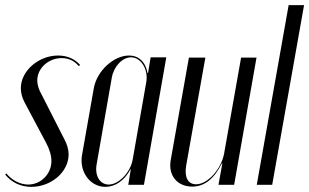

<svg xmlns="http://www.w3.org/2000/svg" viewBox="-53 -719 1203 747"><path d="M259 -466C238 -490 208 -503 173 -503C97 -503 28 -443 28 -376C28 -358 33 -339 43 -320L126 -164C140 -138 147 -114 147 -92C147 -42 106 -1 57 -1C26 -1 -6 -17 -28 -44L-33 -40C-8 -9 28 8 69 8C146 8 214 -50 214 -118C214 -137 208 -158 197 -178L109 -351C98 -370 92 -389 92 -406C92 -454 136 -493 187 -493C214 -493 237 -482 253 -462Z M446 0H507L594 -496H533L523 -435H521C513 -479 486 -503 449 -503C389 -503 324 -443 312 -376L266 -115C255 -50 298 8 357 8C395 8 431 -16 455 -61H456ZM516 -399 463 -97C454 -48 409 -1 370 -1C335 -1 315 -36 323 -80L382 -417C390 -461 423 -496 457 -496C496 -496 525 -448 516 -399Z M810 -83H812L797 0H858L945 -495H885L819 -122C808 -61 755 -2 710 -2C679 -2 664 -28 671 -73L746 -495H682L611 -95C601 -36 637 7 695 7C742 7 780 -23 810 -83Z M946 0H1006L1130 -699H1070Z"/></svg>

Font: Moniqa Ita Display
Style: Italic
Weight: 400
Italic angle: -10°
Designer: Rajesh Rajput
Foundry: Rajesh Rajput
Version: Version 1.000